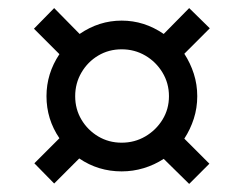

<svg xmlns="http://www.w3.org/2000/svg" viewBox="-20 -591 573 475"><path d="M385 -198Q362 -183 335.5 -175Q309 -167 281 -167Q223 -167 176 -199L114 -137L65 -187L127 -249Q95 -296 95 -353Q95 -409 127 -457L64 -520L114 -571L177 -507Q225 -540 281 -540Q337 -540 385 -507L448 -571L499 -521L436 -458Q451 -435 459.5 -408.5Q468 -382 468 -353Q468 -324 459.5 -297.5Q451 -271 436 -248L498 -186L448 -136ZM281 -238Q313 -238 339.5 -253.5Q366 -269 382 -295Q398 -321 398 -353Q398 -385 382 -411.5Q366 -438 339.5 -453.5Q313 -469 281 -469Q249 -469 223 -453.5Q197 -438 181.5 -411.5Q166 -385 166 -353Q166 -321 181.5 -295Q197 -269 223 -253.5Q249 -238 281 -238Z"/></svg>

Font: Noto Sans SemiCondensed Medium
Style: Italic
Weight: 500
Width: 4
Italic angle: -12°
Designer: Monotype Design Team
Foundry: Monotype Imaging Inc.
Version: Version 2.013; ttfautohint (v1.8.4.7-5d5b)